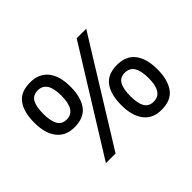

<svg xmlns="http://www.w3.org/2000/svg" viewBox="-134 -859 1096 1096"><g transform="rotate(-45 414.0 -311.0)"><path d="M569 -622H646L261 0H183ZM202 -271Q131 -271 94 -319Q57 -367 57 -452Q57 -538 91.5 -585Q126 -632 202 -632Q274 -632 311.5 -585Q349 -538 349 -452Q349 -367 314 -319Q279 -271 202 -271ZM201 -334Q239 -334 257.5 -364Q276 -394 276 -452Q276 -511 257.5 -540Q239 -569 201 -569Q163 -569 146 -540Q129 -511 129 -452Q129 -394 146 -364Q163 -334 201 -334ZM624 10Q552 10 515.5 -38.5Q479 -87 479 -171Q479 -257 513.5 -304.5Q548 -352 624 -352Q697 -352 733.5 -304.5Q770 -257 770 -171Q770 -87 735.5 -38.5Q701 10 624 10ZM624 -55Q662 -55 680.5 -84Q699 -113 699 -171Q699 -230 680.5 -259.5Q662 -289 624 -289Q586 -289 569 -259.5Q552 -230 552 -171Q552 -113 569 -84Q586 -55 624 -55Z"/></g></svg>

Font: utamil05
Style: Book
Weight: 400
Designer: Jelle Bosma - Monotype Design Team
Foundry: Monotype Imaging Inc.
Version: Version 2.003